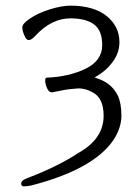

<svg xmlns="http://www.w3.org/2000/svg" viewBox="-20 -502 496 680"><path d="M325 -224Q375 -208 397 -164Q410 -137 410 -92Q410 -49 381 -5Q309 99 90 155Q77 158 64 158Q55 158 55 148Q55 136 79 128Q188 86 257 40Q347 -10 347 -92Q347 -155 308 -175Q283 -189 258 -189L236 -187Q216 -186 165 -175H164Q153 -175 147 -189Q140 -204 140 -217Q140 -227 146 -227Q223 -230 282 -258Q342 -287 342 -342Q342 -396 311 -417Q282 -437 230 -437Q162 -437 105 -375Q91 -360 82 -360Q73 -360 67 -375Q59 -392 59 -406Q59 -418 87 -437Q117 -457 158.5 -469.5Q200 -482 229 -482Q312 -482 358 -445Q403 -408 403 -353Q403 -313 377 -280Q356 -252 324 -233L315 -228ZM257 40H256Q257 40 257 40Z"/></svg>

Font: ToneOZ-Pinyin-WenKai-Light
Style: Light
Weight: 300
Designer: Fontworks Inc.
Foundry: ToneOZ
Version: Version 0.240331